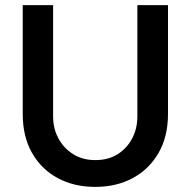

<svg xmlns="http://www.w3.org/2000/svg" viewBox="-20 -720 747 752"><path d="M353 12Q270 12 206 -22.5Q142 -57 105.5 -121Q69 -185 69 -274V-700H188V-264Q188 -217 208.5 -178.5Q229 -140 266 -116.5Q303 -93 353 -93Q405 -93 441.5 -116.5Q478 -140 498 -178.5Q518 -217 518 -264V-700H638V-274Q638 -185 601 -121Q564 -57 500 -22.5Q436 12 353 12Z"/></svg>

Font: MuseoModerno SemiBold Medium
Style: Regular
Weight: 500
Version: Version 1.001